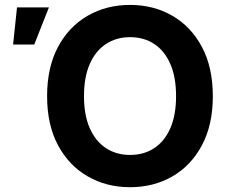

<svg xmlns="http://www.w3.org/2000/svg" viewBox="-20 -758 944 788"><path d="M513.7 10.3Q417 10.3 339.8 -34.2Q262.7 -78.6 218 -162.1Q173.3 -245.6 173.3 -363.3Q173.3 -481.4 218 -565.2Q262.7 -648.9 339.8 -693.4Q417 -737.8 513.7 -737.8Q610.4 -737.8 687.3 -693.4Q764.2 -648.9 808.8 -565.2Q853.5 -481.4 853.5 -363.3Q853.5 -245.6 808.8 -161.9Q764.2 -78.1 687.3 -33.9Q610.4 10.3 513.7 10.3ZM513.7 -122.1Q570.3 -122.1 612.8 -149.9Q655.3 -177.7 679 -231.7Q702.6 -285.6 702.6 -363.3Q702.6 -441.4 679 -495.6Q655.3 -549.8 612.8 -577.6Q570.3 -605.5 513.7 -605.5Q457.5 -605.5 414.8 -577.4Q372.1 -549.3 348.4 -495.4Q324.7 -441.4 324.7 -363.3Q324.7 -285.6 348.4 -231.9Q372.1 -178.2 414.8 -150.1Q457.5 -122.1 513.7 -122.1ZM33.7 -575.2 49.8 -727.5H180.7L120.6 -575.2Z"/></svg>

Font: Inter 18pt
Style: Bold
Weight: 700
Designer: Rasmus Andersson
Foundry: rsms
Version: Version 4.001;git-66647c0bb